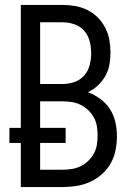

<svg xmlns="http://www.w3.org/2000/svg" viewBox="-20 -755 540 775"><path d="M64 0V-178H18V-239H64V-735H233Q259 -735 284.5 -730.5Q310 -726 333 -714.5Q356 -703 374.5 -684.5Q393 -666 405 -642.5Q417 -619 421.5 -593.5Q426 -568 426 -542Q426 -518 421.5 -493.5Q417 -469 405 -448Q393 -427 375 -410Q357 -393 335 -383Q361 -373 384.5 -356Q408 -339 423.5 -315Q439 -291 445.5 -263Q452 -235 452 -206Q452 -178 446.5 -149.5Q441 -121 427 -96Q413 -71 391.5 -52Q370 -33 344 -21Q318 -9 289.5 -4.5Q261 0 233 0ZM142 -416H233Q257 -416 280.5 -424Q304 -432 320 -450.5Q336 -469 342 -492.5Q348 -516 348 -541Q348 -565 342 -588.5Q336 -612 320 -630.5Q304 -649 280.5 -657Q257 -665 233 -665H142ZM233 -70Q252 -70 270.5 -73Q289 -76 305.5 -84Q322 -92 336 -105.5Q350 -119 359 -135.5Q368 -152 371 -170.5Q374 -189 374 -208Q374 -226 371 -245Q368 -264 359 -280.5Q350 -297 336.5 -310Q323 -323 306 -331.5Q289 -340 270.5 -343Q252 -346 233 -346H142V-239H245V-178H142V-70Z"/></svg>

Font: Iosevka
Style: Regular
Weight: 400
Monospace: yes
Designer: Belleve Invis
Foundry: Belleve Invis
Version: Version 33.2.3; ttfautohint (v1.8.4)